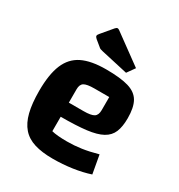

<svg xmlns="http://www.w3.org/2000/svg" viewBox="-173 -837 901 966"><g transform="rotate(30 277.5 -354.0)"><path d="M274 12Q212 12 168 -1.5Q124 -15 97 -46Q70 -77 57.5 -127Q45 -177 45 -250Q45 -346 69 -403.5Q93 -461 145 -486.5Q197 -512 283 -512Q367 -512 414 -498Q461 -484 480.5 -449.5Q500 -415 500 -353Q500 -304 487 -272.5Q474 -241 441.5 -223Q409 -205 351.5 -198Q294 -191 204 -191H174V-273H289Q333 -273 349.5 -283.5Q366 -294 366 -323V-399H280Q237 -399 220.5 -389Q204 -379 204 -351V-107Q235 -99 293 -99Q335 -99 376.5 -105Q418 -111 468 -125L487 -19Q442 -4 387 4Q332 12 274 12ZM378 -547 222 -582Q213 -584 208 -586Q203 -588 198 -593L165 -620Q156 -628 156 -634Q156 -640 164 -649L217 -712Q224 -720 230 -720Q234 -720 240 -716L410 -592Z"/></g></svg>

Font: Changa ExtraLight SemiBold
Style: Regular
Weight: 600
Version: Version 3.002; ttfautohint (v1.8.2)